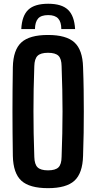

<svg xmlns="http://www.w3.org/2000/svg" viewBox="-20 -995 514 1024"><path d="M237 -975Q309 -975 342.8 -942.8Q376.5 -910.5 380.5 -840H307Q307 -878 290.2 -896.2Q273.5 -914.5 237 -914.5Q199 -914.5 183 -896Q167 -877.5 166.5 -840H93.5Q97 -911 130.8 -943Q164.5 -975 237 -975ZM236 8.5Q137.5 8.5 94 -31.2Q50.5 -71 48.5 -163.5Q47.5 -229.5 47 -287.8Q46.5 -346 46.5 -401.5Q46.5 -457 47 -514.8Q47.5 -572.5 48.5 -637Q50.5 -729 94 -768.8Q137.5 -808.5 236 -808.5Q333.5 -808.5 377 -768.8Q420.5 -729 423 -637Q425.5 -572 426.2 -514.2Q427 -456.5 427 -400.8Q427 -345 426.2 -287Q425.5 -229 423 -163.5Q420.5 -71 377 -31.2Q333.5 8.5 236 8.5ZM236 -86.5Q275.5 -86.5 291.8 -102.5Q308 -118.5 308.5 -158Q311 -224 312.2 -283.5Q313.5 -343 313.5 -400.2Q313.5 -457.5 312.2 -517Q311 -576.5 308.5 -642.5Q308 -681.5 291.8 -697.5Q275.5 -713.5 236 -713.5Q197 -713.5 180.5 -697.5Q164 -681.5 163 -642.5Q160.5 -577.5 159.5 -518.2Q158.5 -459 158.5 -401.8Q158.5 -344.5 159.5 -284.8Q160.5 -225 163 -158Q164 -118.5 180.5 -102.5Q197 -86.5 236 -86.5Z"/></svg>

Font: Big Shoulders Text Thin
Style: Bold
Weight: 700
Version: Version 2.002